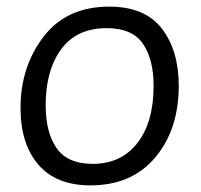

<svg xmlns="http://www.w3.org/2000/svg" viewBox="-20 -550 606 580"><path d="M42 -224Q42 -348 111.5 -439Q181 -530 310 -530Q418 -530 469 -463.5Q520 -397 520 -291Q520 -159 449 -74.5Q378 10 253 10Q150 10 96 -52.5Q42 -115 42 -224ZM118 -232Q118 -150 151 -102.5Q184 -55 260 -55Q346 -55 395 -118Q444 -181 444 -291Q444 -370 412 -417.5Q380 -465 302 -465Q212 -465 165 -401.5Q118 -338 118 -232Z"/></svg>

Font: Zilla Slab Regular
Style: Italic
Weight: 400
Italic angle: -6°
Designer: Typotheque.com
Foundry: Typotheque type foundry
Version: Version 1.1; 2017; ttfautohint (v1.6)